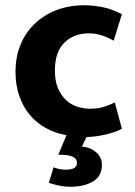

<svg xmlns="http://www.w3.org/2000/svg" viewBox="-20 -511 514 731"><path d="M323 -97Q355 -97 379.5 -105.5Q404 -114 417 -121L444 -21Q428 -11 391 -1Q354 9 309 11L292 47Q325 50 346.5 69Q368 88 368 117Q368 159 334.5 179.5Q301 200 250 200Q224 200 202 195Q180 190 166 185L184 126Q197 131 208 133Q219 135 233 135Q251 135 262 129Q273 123 273 109Q273 94 257.5 86Q242 78 202 78L233 4Q190 -4 154.5 -23.5Q119 -43 93.5 -73.5Q68 -104 53.5 -145.5Q39 -187 39 -238Q39 -294 58 -340.5Q77 -387 112 -420.5Q147 -454 195 -472.5Q243 -491 302 -491Q333 -491 369.5 -484Q406 -477 444 -457L413 -356Q393 -368 368.5 -376Q344 -384 319 -384Q261 -384 225 -348.5Q189 -313 189 -242Q189 -202 201 -174.5Q213 -147 232 -129.5Q251 -112 275 -104.5Q299 -97 323 -97Z"/></svg>

Font: Mukta Malar ExtraBold
Style: Regular
Weight: 800
Designer: Aadarsh Rajan, Girish Dalvi, Yashodeep Gholap
Foundry: Ek Type
Version: Version 2.538;PS 1.000;hotconv 16.6.51;makeotf.lib2.5.65220;